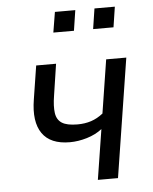

<svg xmlns="http://www.w3.org/2000/svg" viewBox="-52 -754 635 798"><g transform="rotate(-5 266.0 -355.5)"><path d="M324 0 357 -209Q330 -188 293.5 -177Q257 -166 222 -166Q141 -166 107 -215Q73 -264 88 -356L110 -496H193L173 -364Q166 -321 170 -292.5Q174 -264 195 -250.5Q216 -237 260 -237Q291 -237 317 -245.5Q343 -254 367 -273L402 -496H486L408 0ZM359 -626 372 -711H457L444 -626ZM193 -626 207 -711H292L279 -626Z"/></g></svg>

Font: Nunito Sans 7pt Condensed
Style: Italic
Weight: 400
Width: 3
Italic angle: -9°
Designer: Vernon Adams
Foundry: Vernon Adams
Version: Version 3.101;gftools[0.9.27]